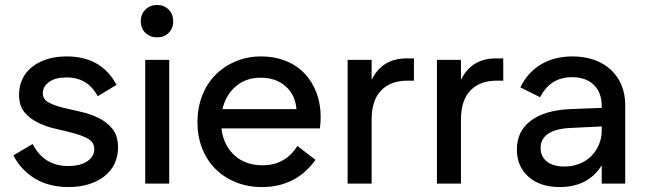

<svg xmlns="http://www.w3.org/2000/svg" viewBox="-20 -742 2612 776"><path d="M257 14Q179 14 122.5 -19.5Q66 -53 34 -114L112 -160Q157 -71 256 -71Q304 -71 332.5 -90Q361 -109 361 -139Q361 -166 338.5 -179.5Q316 -193 282 -202.5Q248 -212 209 -220.5Q170 -229 136 -245Q102 -261 79.5 -287.5Q57 -314 57 -360Q57 -394 70.5 -422.5Q84 -451 109 -471Q134 -491 169.5 -502.5Q205 -514 249 -514Q390 -514 451 -399L375 -353Q335 -429 249 -429Q203 -429 178 -410.5Q153 -392 153 -366Q153 -341 175.5 -328.5Q198 -316 232 -307.5Q266 -299 305 -290.5Q344 -282 378 -265.5Q412 -249 434.5 -221Q457 -193 457 -146Q457 -110 443 -80.5Q429 -51 402.5 -30Q376 -9 339 2.5Q302 14 257 14Z M567 -500H664V0H567ZM615 -591Q587 -591 568 -609Q549 -627 549 -656Q549 -685 568 -703.5Q587 -722 615 -722Q643 -722 661.5 -703.5Q680 -685 680 -656Q680 -627 661.5 -609Q643 -591 615 -591Z M1039 14Q981 14 933 -5.5Q885 -25 850.5 -59.5Q816 -94 797 -142.5Q778 -191 778 -248Q778 -306 797 -355Q816 -404 850.5 -439Q885 -474 932.5 -494Q980 -514 1036 -514Q1089 -514 1133.5 -496.5Q1178 -479 1209.5 -446.5Q1241 -414 1258.5 -369Q1276 -324 1276 -270Q1276 -249 1273 -223H875Q883 -155 927.5 -114.5Q972 -74 1041 -74Q1133 -74 1182 -152L1255 -96Q1217 -42 1162.5 -14Q1108 14 1039 14ZM1034 -428Q974 -428 933.5 -393.5Q893 -359 879 -301H1178Q1174 -358 1134.5 -393Q1095 -428 1034 -428Z M1385 -500H1482V-419Q1524 -506 1624 -506H1653V-416H1626Q1559 -416 1520.5 -376.5Q1482 -337 1482 -258V0H1385Z M1746 -500H1843V-419Q1885 -506 1985 -506H2014V-416H1987Q1920 -416 1881.5 -376.5Q1843 -337 1843 -258V0H1746Z M2069 -138Q2069 -211 2124.5 -253.5Q2180 -296 2283 -301L2412 -306V-313Q2412 -368 2380 -399Q2348 -430 2292 -430Q2204 -430 2163 -349L2083 -389Q2113 -450 2167 -482Q2221 -514 2294 -514Q2342 -514 2381.5 -500Q2421 -486 2449 -460Q2477 -434 2492 -397.5Q2507 -361 2507 -316V0H2412V-74Q2357 14 2242 14Q2163 14 2116 -27.5Q2069 -69 2069 -138ZM2261 -69Q2294 -69 2321.5 -80Q2349 -91 2369 -110.5Q2389 -130 2400.5 -157Q2412 -184 2412 -215V-231L2289 -225Q2229 -223 2197 -202.5Q2165 -182 2165 -144Q2165 -109 2190.5 -89Q2216 -69 2261 -69Z"/></svg>

Font: NT Somic Medium
Style: Regular
Weight: 500
Designer: Ravid Balaliev — lead type designer, mastering
Michael Voronin — secret advisor, marketing
Ivan Kovalenko — best boy
Foundry: NT Type
Version: Version 0.7